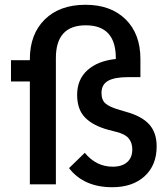

<svg xmlns="http://www.w3.org/2000/svg" viewBox="-20 -772 702 804"><path d="M636 -159Q636 -80 585.5 -34Q535 12 450 12Q331 12 269 -68L335 -132Q383 -74 452 -74Q491 -74 512.5 -93Q534 -112 534 -146Q534 -175 518.5 -193Q503 -211 466 -220L435 -228Q371 -245 337 -279Q303 -313 303 -375Q303 -439 346 -478Q389 -517 465 -525V-529Q465 -666 339 -666Q214 -666 214 -529V0H105V-431H26V-520H105V-524Q105 -629 167.5 -690.5Q230 -752 338 -752Q444 -752 506 -691Q568 -630 568 -525V-449H517Q460 -449 432.5 -433.5Q405 -418 405 -383Q405 -353 422 -338.5Q439 -324 477 -313L507 -304Q573 -286 604.5 -251.5Q636 -217 636 -159Z"/></svg>

Font: IBM Plex Sans Medm
Style: Regular
Weight: 500
Designer: Mike Abbink, Paul van der Laan, Pieter van Rosmalen
Foundry: Bold Monday
Version: Version 3.005